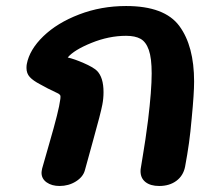

<svg xmlns="http://www.w3.org/2000/svg" viewBox="-20 -618 726 638"><path d="M447 -49Q447 -56 448 -60L455 -103Q463 -149 472 -219Q484 -318 484 -374Q484 -425 474.5 -452Q465 -479 447 -489Q429 -499 399 -499Q342 -499 284 -475.5Q226 -452 205 -427Q227 -422 258 -408.5Q289 -395 302 -383Q324 -361 324 -312Q324 -290 320 -270Q315 -243 289 -150L262 -52Q256 -30 232 -15Q208 0 178 0Q152 0 135 -12Q118 -24 118 -44Q118 -48 120 -58L144 -142Q176 -252 180 -286Q181 -291 181 -297Q181 -301 179 -303Q177 -305 174 -307L139 -324Q138 -324 113 -338Q90 -350 79 -362Q68 -374 68 -392Q68 -400 69 -405Q78 -453 124 -497.5Q170 -542 243 -570Q316 -598 399 -598Q527 -598 576 -531.5Q625 -465 625 -347Q625 -307 617 -225Q613 -179 608 -143Q603 -107 595 -64Q589 -34 566 -17Q543 0 509 0Q480 0 463.5 -13Q447 -26 447 -49Z"/></svg>

Font: Mali
Style: Bold Italic
Weight: 700
Italic angle: -10°
Version: Version 1.000; ttfautohint (v1.6)